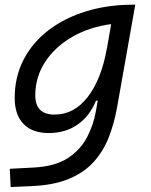

<svg xmlns="http://www.w3.org/2000/svg" viewBox="-20 -542 626 797"><path d="M24.4 234.4 20.5 158.7 122.1 153.3Q209.5 148.4 262.2 113.8Q314.9 79.1 341.8 26.9Q368.7 -25.4 378.4 -82.5L385.7 -124H378.4Q352.1 -59.6 301.8 -24.7Q251.5 10.3 182.1 10.3Q114.3 10.3 77.6 -27.6Q41 -65.4 41 -135.3Q41 -223.1 78.1 -294.7Q115.2 -366.2 181.9 -417Q248.5 -467.8 337.9 -495.1Q427.2 -522.5 532.2 -522.5H541.5L466.3 -98.1Q454.1 -29.3 431.2 28.8Q408.2 86.9 368.2 130.9Q328.1 174.8 265.6 200.7Q203.1 226.6 112.3 230.5ZM441.4 -441.9Q351.6 -430.2 280.3 -389.2Q209 -348.1 167.7 -285.4Q126.5 -222.7 126.5 -146Q126.5 -66.4 206.1 -66.4Q287.6 -66.4 343.8 -138.9Q399.9 -211.4 422.9 -336.9L424.3 -343.8Z"/></svg>

Font: CaskaydiaCove NFP SemiLight
Style: Italic
Weight: 350
Italic angle: -10°
Designer: Aaron Bell
Foundry: Saja Typeworks
Version: Version 2111.001; VTT 6.35;Nerd Fonts 3.1.1